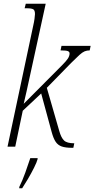

<svg xmlns="http://www.w3.org/2000/svg" viewBox="-20 -780 502 1021"><path d="M363 6Q329 6 308.5 -1Q288 -8 276 -26Q264 -44 255 -77L199 -283L101 -191L61 0H20L157 -645Q161 -662 163.5 -680Q166 -698 166 -705Q166 -725 157 -730.5Q148 -736 122 -736H111L117 -760H223L135 -357Q129 -327 121 -293Q113 -259 106 -228L311 -434Q331 -454 340.5 -468Q350 -482 350 -496Q350 -504 341.5 -508Q333 -512 302 -512L307 -536H462L457 -512Q442 -512 430 -507Q418 -502 402 -487.5Q386 -473 358 -445L229 -313L295 -84Q305 -48 320.5 -33Q336 -18 375 -18L370 6ZM83 213Q99 181 114.5 138Q130 95 141 61H180V66Q176 82 161 112Q146 142 128 172.5Q110 203 98 221H82Z"/></svg>

Font: Noto Serif ExtraCondensed ExtraLight
Style: Italic
Weight: 200
Width: 2
Italic angle: -12°
Designer: Monotype Design Team
Foundry: Monotype Imaging Inc.
Version: Version 2.014; ttfautohint (v1.8.4.7-5d5b)